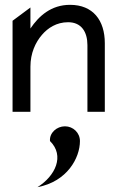

<svg xmlns="http://www.w3.org/2000/svg" viewBox="-20 -463 490 795"><path d="M311 121C311 87 283 60 249 60C215 60 184 87 187 121C249 182 209 266 135 312C258 289 311 191 311 121ZM414 0V-284C414 -379 365 -443 270 -443C192 -443 141 -397 106 -345V-432L32 -377V0H106V-187C106 -243 127 -288 154 -319C178 -347 214 -371 262 -371C317 -371 342 -331 342 -276V0Z"/></svg>

Font: Charger
Style: Regular
Weight: 400
Designer: Jasper
Foundry: Cannot Into Space Fonts
Version: Version 0.98